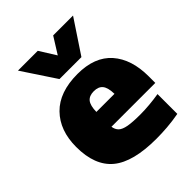

<svg xmlns="http://www.w3.org/2000/svg" viewBox="-227 -936 1076 1076"><g transform="rotate(-45 311.0 -398.5)"><path d="M380.5 11Q196.5 11 113.2 -57.8Q30 -126.5 30 -274.5Q30 -405 105.2 -482Q180.5 -559 324.5 -559Q460 -559 528.8 -481Q597.5 -403 597.5 -267V-215H250Q253.5 -190.5 268.5 -176Q283.5 -161.5 318 -155.2Q352.5 -149 414.5 -149Q448 -149 487 -152.5Q526 -156 562 -162V-5Q512 4 467.2 7.5Q422.5 11 380.5 11ZM321 -426Q284.5 -426 267.2 -404.8Q250 -383.5 249 -333.5H392.5Q391.5 -383.5 374.2 -404.8Q357 -426 321 -426ZM233 -610 102 -808H259L320 -710.5L381 -808H538.5L407 -610Z"/></g></svg>

Font: Encode Sans Semi Expanded Black
Style: Regular
Weight: 900
Width: 6
Designer: Multiple Designers
Foundry: Impallari Type
Version: Version 3.000; ttfautohint (v1.8.3) -l 8 -r 50 -G 200 -x 14 